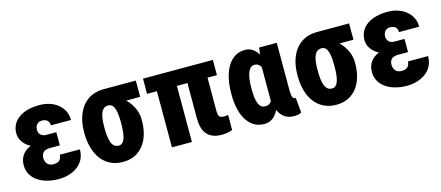

<svg xmlns="http://www.w3.org/2000/svg" viewBox="-43 -951 3157 1373"><g transform="rotate(-15 1535.5 -264.0)"><path d="M222.7 -287.1H333V-221.2H257.3Q239.7 -221.2 225.6 -215.6Q211.4 -210 203.4 -197Q195.3 -184.1 195.3 -162.1Q195.3 -151.4 198.7 -140.6Q202.1 -129.9 209.5 -121.1Q216.8 -112.3 228 -107.4Q239.3 -102.5 254.9 -102.5Q276.4 -102.5 289.6 -109.6Q302.7 -116.7 308.8 -129.4Q314.9 -142.1 314.9 -156.7H463.9Q463.9 -113.3 446.8 -81.8Q429.7 -50.3 400.9 -30Q372.1 -9.8 336.7 0Q301.3 9.8 264.6 9.8Q218.8 9.8 179 -1Q139.2 -11.7 109.6 -32.2Q80.1 -52.7 63.2 -82.3Q46.4 -111.8 46.4 -149.4Q46.4 -182.6 58.8 -208.3Q71.3 -233.9 94.2 -251.5Q117.2 -269 149.7 -278.1Q182.1 -287.1 222.7 -287.1ZM333 -252H222.7Q186.5 -252 155.8 -262.2Q125 -272.5 102.3 -290.8Q79.6 -309.1 66.9 -333Q54.2 -356.9 54.2 -383.8Q54.2 -421.4 69.8 -450Q85.4 -478.5 113.5 -498Q141.6 -517.6 180.2 -527.6Q218.8 -537.6 264.6 -537.6Q304.2 -537.6 339.1 -526.6Q374 -515.6 400.1 -494.6Q426.3 -473.6 441.7 -443.8Q457 -414.1 457 -376H308.1Q308.1 -392.6 301.5 -403.6Q294.9 -414.6 283 -420.2Q271 -425.8 255.4 -425.8Q236.3 -425.8 225.1 -417.5Q213.9 -409.2 208.5 -396.7Q203.1 -384.3 203.1 -370.6Q203.1 -358.9 207 -349.4Q210.9 -339.8 218.3 -333Q225.6 -326.2 235.4 -322.5Q245.1 -318.8 257.3 -318.8H333Z M524.9 -258.8V-269Q524.9 -324.7 538.8 -372.1Q552.7 -419.4 579.6 -454.3Q606.4 -489.3 646.5 -508.8Q686.5 -528.3 739.3 -528.3Q747.1 -522.5 755.4 -505.9Q763.7 -489.3 778.8 -472.2Q793.9 -455.1 822.3 -446.3Q851.1 -432.6 879.4 -403.1Q907.7 -373.5 926.8 -334Q945.8 -294.4 945.8 -249V-238.8Q945.8 -186 932.6 -140.6Q919.4 -95.2 893.3 -61.3Q867.2 -27.3 828.9 -8.5Q790.5 10.3 740.2 10.3Q687.5 10.3 647.2 -10Q606.9 -30.3 579.8 -66.4Q552.7 -102.5 538.8 -151.9Q524.9 -201.2 524.9 -258.8ZM673.3 -269V-258.8Q673.3 -227.5 676.3 -200.7Q679.2 -173.8 686.3 -153.6Q693.4 -133.3 706.5 -121.8Q719.7 -110.4 740.2 -110.4Q757.3 -110.4 768.6 -121.8Q779.8 -133.3 786.1 -153.6Q792.5 -173.8 794.9 -200.7Q797.4 -227.5 797.4 -258.8V-269Q797.4 -297.4 794.9 -322.3Q792.5 -347.2 786.6 -366.5Q780.8 -385.7 769.3 -396.7Q757.8 -407.7 739.3 -407.7Q719.7 -407.7 706.8 -396.7Q693.8 -385.7 686.5 -366.5Q679.2 -347.2 676.3 -322.3Q673.3 -297.4 673.3 -269ZM977.5 -528.3V-407.7H739.3V-528.3Z M1547.9 -528.3V-415.5H1030.8V-528.3ZM1251.5 -528.3V0H1103.5V-528.3ZM1329.6 -528.3H1478.5L1478 -171.4Q1478 -149.9 1481.7 -138.2Q1485.4 -126.5 1494.4 -121.8Q1503.4 -117.2 1519 -117.2Q1530.8 -117.2 1538.6 -118.2Q1546.4 -119.1 1551.8 -120.6L1551.3 -8.3Q1533.7 -2 1514.6 1.7Q1495.6 5.4 1471.2 5.4Q1427.2 5.4 1395.5 -10.7Q1363.8 -26.9 1346.7 -61.8Q1329.6 -96.7 1329.6 -153.3Z M1612.8 -251.5V-261.7Q1612.8 -322.8 1624 -373Q1635.3 -423.3 1657.5 -460.4Q1679.7 -497.6 1712.2 -517.8Q1744.6 -538.1 1787.6 -538.1Q1816.4 -538.1 1839.1 -524.4Q1861.8 -510.7 1877.9 -485.8Q1894 -460.9 1905.8 -426.8Q1917.5 -392.6 1925 -351.1Q1932.6 -309.6 1937 -263.7V-249Q1931.2 -194.8 1920.4 -147.7Q1909.7 -100.6 1892.3 -65.2Q1875 -29.8 1848.9 -10Q1822.8 9.8 1786.6 9.8Q1743.7 9.8 1711.4 -9.5Q1679.2 -28.8 1657.2 -63.7Q1635.3 -98.6 1624 -146.5Q1612.8 -194.3 1612.8 -251.5ZM1761.7 -261.7V-251.5Q1761.7 -221.2 1764.6 -195.3Q1767.6 -169.4 1774.7 -150.6Q1781.7 -131.8 1793.9 -121.3Q1806.2 -110.8 1825.2 -110.8Q1844.2 -110.8 1856.9 -119.6Q1869.6 -128.4 1877.7 -145Q1885.7 -161.6 1889.9 -185.1Q1894 -208.5 1895.5 -237.3V-273.9Q1894.5 -306.6 1890.1 -333.3Q1885.7 -359.9 1877.4 -378.7Q1869.1 -397.5 1856.7 -407.5Q1844.2 -417.5 1826.2 -417.5Q1807.6 -417.5 1795.4 -405.3Q1783.2 -393.1 1775.6 -371.8Q1768.1 -350.6 1764.9 -322.5Q1761.7 -294.4 1761.7 -261.7ZM1891.1 -528.3H2021V-176.3Q2021 -157.7 2022.7 -145.8Q2024.4 -133.8 2027.3 -126.2Q2030.3 -118.7 2034.9 -115.5Q2039.6 -112.3 2045.9 -112.3Q2047.9 -112.3 2048.8 -112.8Q2049.8 -113.3 2050.3 -113.8L2061 -1Q2046.9 5.9 2034.2 8.1Q2021.5 10.3 2005.9 10.3Q1979 10.3 1957 1.5Q1935.1 -7.3 1918.2 -25.6Q1901.4 -43.9 1889.6 -71.8Q1877.9 -99.6 1872.6 -137.7V-416Z M2104 -258.8V-269Q2104 -324.7 2117.9 -372.1Q2131.8 -419.4 2158.7 -454.3Q2185.5 -489.3 2225.6 -508.8Q2265.6 -528.3 2318.4 -528.3Q2326.2 -522.5 2334.5 -505.9Q2342.8 -489.3 2357.9 -472.2Q2373 -455.1 2401.4 -446.3Q2430.2 -432.6 2458.5 -403.1Q2486.8 -373.5 2505.9 -334Q2524.9 -294.4 2524.9 -249V-238.8Q2524.9 -186 2511.7 -140.6Q2498.5 -95.2 2472.4 -61.3Q2446.3 -27.3 2408 -8.5Q2369.6 10.3 2319.3 10.3Q2266.6 10.3 2226.3 -10Q2186 -30.3 2158.9 -66.4Q2131.8 -102.5 2117.9 -151.9Q2104 -201.2 2104 -258.8ZM2252.4 -269V-258.8Q2252.4 -227.5 2255.4 -200.7Q2258.3 -173.8 2265.4 -153.6Q2272.5 -133.3 2285.6 -121.8Q2298.8 -110.4 2319.3 -110.4Q2336.4 -110.4 2347.7 -121.8Q2358.9 -133.3 2365.2 -153.6Q2371.6 -173.8 2374 -200.7Q2376.5 -227.5 2376.5 -258.8V-269Q2376.5 -297.4 2374 -322.3Q2371.6 -347.2 2365.7 -366.5Q2359.9 -385.7 2348.4 -396.7Q2336.9 -407.7 2318.4 -407.7Q2298.8 -407.7 2285.9 -396.7Q2272.9 -385.7 2265.6 -366.5Q2258.3 -347.2 2255.4 -322.3Q2252.4 -297.4 2252.4 -269ZM2556.6 -528.3V-407.7H2318.4V-528.3Z M2800.3 -287.1H2910.6V-221.2H2835Q2817.4 -221.2 2803.2 -215.6Q2789.1 -210 2781 -197Q2772.9 -184.1 2772.9 -162.1Q2772.9 -151.4 2776.4 -140.6Q2779.8 -129.9 2787.1 -121.1Q2794.4 -112.3 2805.7 -107.4Q2816.9 -102.5 2832.5 -102.5Q2854 -102.5 2867.2 -109.6Q2880.4 -116.7 2886.5 -129.4Q2892.6 -142.1 2892.6 -156.7H3041.5Q3041.5 -113.3 3024.4 -81.8Q3007.3 -50.3 2978.5 -30Q2949.7 -9.8 2914.3 0Q2878.9 9.8 2842.3 9.8Q2796.4 9.8 2756.6 -1Q2716.8 -11.7 2687.3 -32.2Q2657.7 -52.7 2640.9 -82.3Q2624 -111.8 2624 -149.4Q2624 -182.6 2636.5 -208.3Q2648.9 -233.9 2671.9 -251.5Q2694.8 -269 2727.3 -278.1Q2759.8 -287.1 2800.3 -287.1ZM2910.6 -252H2800.3Q2764.2 -252 2733.4 -262.2Q2702.6 -272.5 2679.9 -290.8Q2657.2 -309.1 2644.5 -333Q2631.8 -356.9 2631.8 -383.8Q2631.8 -421.4 2647.5 -450Q2663.1 -478.5 2691.2 -498Q2719.2 -517.6 2757.8 -527.6Q2796.4 -537.6 2842.3 -537.6Q2881.8 -537.6 2916.7 -526.6Q2951.7 -515.6 2977.8 -494.6Q3003.9 -473.6 3019.3 -443.8Q3034.7 -414.1 3034.7 -376H2885.7Q2885.7 -392.6 2879.2 -403.6Q2872.6 -414.6 2860.6 -420.2Q2848.6 -425.8 2833 -425.8Q2814 -425.8 2802.7 -417.5Q2791.5 -409.2 2786.1 -396.7Q2780.8 -384.3 2780.8 -370.6Q2780.8 -358.9 2784.7 -349.4Q2788.6 -339.8 2795.9 -333Q2803.2 -326.2 2813 -322.5Q2822.8 -318.8 2835 -318.8H2910.6Z"/></g></svg>

Font: Roboto Condensed ExtraBold
Style: Regular
Weight: 800
Designer: Christian Robertson
Foundry: Google
Version: Version 3.008; 2023